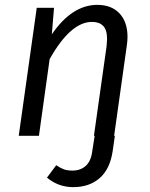

<svg xmlns="http://www.w3.org/2000/svg" viewBox="-20 -558 616 789"><path d="M504 -406Q504 -390 501 -370L449 0H452L443 63Q432 137 389.5 174Q347 211 281 211Q220 211 173 172L211 121Q229 133 243 138Q257 143 278 143Q311 143 332.5 123.5Q354 104 359 64L369 0H366L418 -368Q420 -390 420 -398Q420 -435 404 -451.5Q388 -468 358 -468Q270 -468 184 -315L140 0H57L131 -526H202L193 -417Q276 -538 380 -538Q438 -538 471 -503Q504 -468 504 -406Z"/></svg>

Font: FiraGO Book
Style: Italic
Weight: 350
Italic angle: -8°
Designer: bBox Type GmbH
Foundry: bBox Type GmbH
Version: Version 1.001